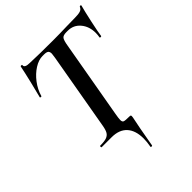

<svg xmlns="http://www.w3.org/2000/svg" viewBox="-240 -771 1087 1087"><g transform="rotate(-45 303.5 -228.0)"><path d="M318 192Q324 161 324 133Q324 69 292.5 34.5Q261 0 200 0H122Q118 0 118 -6Q118 -12 122 -12Q155 -12 172 -18Q189 -24 197.5 -38Q206 -52 211 -81L292 -544Q296 -568 296 -574Q296 -590 288 -596Q280 -602 261 -602H249Q218 -602 184 -580.5Q150 -559 123 -523.5Q96 -488 84 -446Q83 -443 77.5 -444Q72 -445 73 -448Q81 -477 97 -544Q113 -611 120 -647Q121 -650 127 -649.5Q133 -649 132 -646Q129 -625 171 -625Q245 -622 354 -622Q405 -622 467 -624L530 -625Q560 -625 575 -630Q590 -635 596 -650Q598 -653 603 -652.5Q608 -652 607 -648Q598 -616 582.5 -544.5Q567 -473 564 -448Q563 -444 557 -444.5Q551 -445 552 -449Q555 -466 555 -481Q555 -533 526 -567.5Q497 -602 451 -602H440Q414 -602 405.5 -590.5Q397 -579 391 -542L310 -81Q304 -48 304 -34Q304 -19 313 -15.5Q322 -12 353 -12Q361 -12 363.5 -10.5Q366 -9 366 -4Q366 2 365 6Q352 65 330 193Q329 198 323 197.5Q317 197 318 192Z"/></g></svg>

Font: Cormorant Infant
Style: Bold Italic
Weight: 700
Italic angle: -10°
Designer: Christian Thalmann (Catharsis Fonts)
Foundry: Catharsis Fonts
Version: Version 4.000